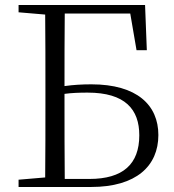

<svg xmlns="http://www.w3.org/2000/svg" viewBox="-20 -745 694 765"><path d="M524 -545H565L558 -725H54V-696L160 -687C161 -590 161 -490 161 -392V-337C161 -236 161 -137 160 -38L54 -29V0H343C523 0 611 -84 611 -207C611 -326 526 -409 344 -409C308 -409 272 -407 237 -402C237 -501 237 -597 238 -691H499ZM238 -32C237 -134 237 -236 237 -337V-371C267 -375 296 -376 329 -376C479 -376 535 -309 535 -206C535 -91 470 -32 336 -32Z"/></svg>

Font: Noto Serif CJK SC Light
Style: Regular
Weight: 300
Designer: Ryoko NISHIZUKA 西塚涼子 (kana & ideographs); Frank Grießhammer (Latin, Greek & Cyrillic); Wenlong ZHANG 张文龙 (bopomofo); San
Foundry: Adobe
Version: Version 2.001;hotconv 1.1.0;makeotfexe 2.6.0